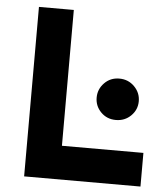

<svg xmlns="http://www.w3.org/2000/svg" viewBox="-51 -745 670 790"><g transform="rotate(5 284.0 -350.0)"><path d="M78 0V-700H222V-139H558.5V0ZM433.5 -264Q396.5 -264 371.8 -289Q347 -314 347 -349Q347 -384 371.8 -409.5Q396.5 -435 433.5 -435Q470.5 -435 495.8 -409.5Q521 -384 521 -349Q521 -314 495.8 -289Q470.5 -264 433.5 -264Z"/></g></svg>

Font: Overpass ExtraBold
Style: Regular
Weight: 800
Designer: Delve Withrington, Dave Bailey, Thomas Jockin
Foundry: Delve Fonts LLC
Version: Version 4.000; ttfautohint (v1.8.3)